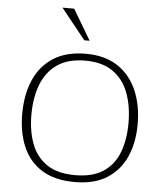

<svg xmlns="http://www.w3.org/2000/svg" viewBox="-63 -1023 927 1087"><g transform="rotate(5 400.5 -479.0)"><path d="M402.3 9.3Q288.6 9.3 215.6 -36.1Q142.6 -81.5 107.7 -162.4Q72.8 -243.2 72.8 -349.1Q72.8 -459.5 109.1 -542.7Q145.5 -626 218.8 -672.9Q292 -719.7 402.8 -719.7Q510.3 -719.7 582.8 -672.4Q655.3 -625 692.1 -541Q729 -457 729 -347.2Q729 -244.1 693.8 -163.8Q658.7 -83.5 586.4 -37.1Q514.2 9.3 402.3 9.3ZM400.9 -29.8Q501.5 -29.8 562 -70.8Q622.6 -111.8 649.7 -184.1Q676.8 -256.3 676.8 -349.1Q676.8 -446.8 648.4 -521.5Q620.1 -596.2 559.8 -638.4Q499.5 -680.7 402.3 -680.7Q305.7 -680.7 244.4 -638.7Q183.1 -596.7 154.1 -522.2Q125 -447.8 125 -349.1Q125 -256.3 152.3 -184.1Q179.7 -111.8 240.2 -70.8Q300.8 -29.8 400.9 -29.8ZM386.7 -794.9 247.6 -968.3H314L417 -794.9Z"/></g></svg>

Font: Comme Thin
Style: Regular
Weight: 250
Version: Version 1.000;gftools[0.9.27]